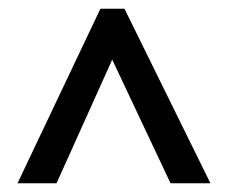

<svg xmlns="http://www.w3.org/2000/svg" viewBox="-20 -736 520 438"><path d="M20 -318H109L236 -600L369 -318H460L264 -716H209Z"/></svg>

Font: Noto Sans Sinhala UI Condensed Medium
Style: Regular
Weight: 500
Width: 3
Designer: Jelle Bosma - Monotype Design Team
Foundry: Monotype Imaging Inc.
Version: Version 2.006